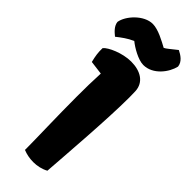

<svg xmlns="http://www.w3.org/2000/svg" viewBox="-363 -1012 1049 1049"><g transform="rotate(45 161.5 -488.0)"><path d="M95.7 -4.9C119.6 4.9 147 10.3 174.8 10.3C205.1 10.3 236.3 3.4 262.7 -11.2C271.5 -135.7 296.4 -442.9 296.4 -609.9C296.4 -627.4 295.9 -644 295.4 -658.2C292.5 -724.1 237.3 -756.8 165 -756.8C98.1 -756.8 21.5 -722.2 2.4 -698.2C1.5 -662.6 4.9 -641.1 14.2 -603L93.8 -592.8C90.8 -536.6 89.8 -473.6 89.8 -410.2C89.8 -254.9 95.7 -96.2 95.7 -23.9ZM6.3 -790C33.2 -811 61 -832.5 97.2 -848.1C125.5 -824.7 185.1 -790 224.6 -790C299.3 -790 353 -863.8 365.2 -918C361.8 -952.6 330.1 -972.7 304.2 -985.4C268.1 -957 249.5 -940.4 237.3 -935.1C204.1 -953.1 146 -985.8 103 -985.8C34.7 -985.8 -33.2 -910.2 -41.5 -856.9C-38.6 -828.6 -15.1 -807.1 6.3 -790Z"/></g></svg>

Font: Kavoon
Style: Regular
Weight: 400
Designer: Viktoriya Grabowska
Foundry: Viktoriya Grabowska
Version: Version 1.002